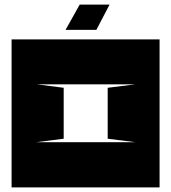

<svg xmlns="http://www.w3.org/2000/svg" viewBox="-20 -809 739 829"><path d="M255 -430V-210L136 -195H565L445 -210V-430L565 -445H138ZM30 0V-639H669V0ZM324 -789H453L396 -680H263Z"/></svg>

Font: Banana Brick
Style: Regular
Weight: 400
Designer: artmaker
Foundry: artmaker
Version: Version 4.000 2011 initial release